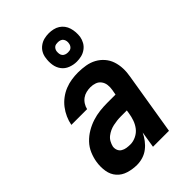

<svg xmlns="http://www.w3.org/2000/svg" viewBox="-230 -861 960 960"><g transform="rotate(-45 250.0 -381.0)"><path d="M152 8Q121 8 91.5 -1Q62 -10 43 -31.5Q24 -53 19 -83.5Q14 -114 19 -146Q23 -172 34 -198Q45 -224 64.5 -244.5Q84 -265 108.5 -279.5Q133 -294 159.5 -302.5Q186 -311 212.5 -314Q239 -317 265 -317H324L329 -345Q332 -362 330 -378.5Q328 -395 318.5 -408Q309 -421 293.5 -426.5Q278 -432 261 -432Q247 -432 232 -428.5Q217 -425 204.5 -416Q192 -407 183.5 -393.5Q175 -380 172 -366H61V-367Q65 -389 75 -411.5Q85 -434 100 -453.5Q115 -473 135 -488Q155 -503 177.5 -512Q200 -521 223.5 -524.5Q247 -528 269 -528Q296 -528 322.5 -523.5Q349 -519 371 -507Q393 -495 409.5 -476Q426 -457 434 -433Q442 -409 443 -382.5Q444 -356 439 -329L385 0H272L286 -87Q277 -68 263.5 -50Q250 -32 232.5 -18.5Q215 -5 194 1.5Q173 8 152 8ZM201 -88Q221 -88 241.5 -98Q262 -108 275 -125Q288 -142 295 -162Q302 -182 305 -202L308 -221H265Q252 -221 238.5 -219.5Q225 -218 211 -215Q197 -212 184 -206Q171 -200 159.5 -191Q148 -182 141 -169Q134 -156 131 -143Q129 -129 134 -117Q139 -105 150 -98.5Q161 -92 174 -90Q187 -88 201 -88ZM304 -570Q281 -570 259 -578.5Q237 -587 223.5 -605Q210 -623 206.5 -646.5Q203 -670 207 -694Q209 -711 217.5 -726Q226 -741 240.5 -751.5Q255 -762 271.5 -766Q288 -770 305 -770Q320 -770 335.5 -766.5Q351 -763 363.5 -755Q376 -747 385 -735Q394 -723 398.5 -708Q403 -693 404 -677.5Q405 -662 403 -646Q400 -629 391.5 -614Q383 -599 368.5 -588.5Q354 -578 337.5 -574Q321 -570 304 -570ZM305 -634Q311 -634 317 -635Q323 -636 328 -640Q333 -644 336 -649.5Q339 -655 340 -661Q342 -670 340.5 -678.5Q339 -687 334.5 -693.5Q330 -700 322 -703Q314 -706 305 -706Q299 -706 292.5 -705Q286 -704 281 -700Q276 -696 273 -690.5Q270 -685 269 -679Q268 -670 269 -661.5Q270 -653 275 -646.5Q280 -640 288 -637Q296 -634 305 -634Z"/></g></svg>

Font: Iosevka Term Curly Oblique
Style: Bold
Weight: 700
Italic angle: -9°
Designer: Belleve Invis
Foundry: Belleve Invis
Version: Version 32.3.0